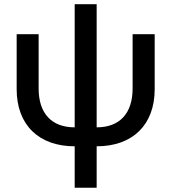

<svg xmlns="http://www.w3.org/2000/svg" viewBox="-20 -676 803 900"><path d="M330.1 9.8V204.1H433.1V9.8C601.6 9.8 705.1 -90.8 705.1 -257.8V-515.6H601.6V-261.2C601.6 -145.5 542 -79.1 433.1 -79.1V-656.2H330.1V-79.1C220.7 -79.1 161.1 -145.5 161.1 -261.2V-515.6H58.1V-257.8C58.1 -90.8 161.6 9.8 330.1 9.8Z"/></svg>

Font: Inteeer Medium
Style: Regular
Weight: 500
Designer: Rasmus Andersson
Foundry: rsms
Version: Version 4.001;Glyphs 3.4 (3402)